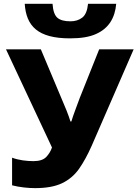

<svg xmlns="http://www.w3.org/2000/svg" viewBox="-20 -971 717 1001"><path d="M439 -951.2C435.5 -916.5 425.8 -892.6 409.2 -879.4C392.1 -866.2 371.6 -859.9 347.2 -859.9C316.9 -859.9 294.4 -865.7 279.8 -877.9C265.1 -890.1 256.3 -914.6 253.9 -951.2H108.9C116.7 -835.4 176.8 -771 345.2 -771C401.4 -771 446.3 -778.3 480 -793.5C547.9 -823.2 579.6 -878.9 585.9 -951.2ZM676.8 -713.9H497.1L396 -460.9C386.7 -434.1 361.3 -370.6 352.1 -337.9H347.2C338.9 -366.7 316.4 -422.4 305.2 -446.8L192.9 -713.9H11.2L251 -202.1C244.6 -183.1 234.4 -166.5 220.7 -152.3C207 -138.2 185.1 -130.9 154.8 -130.9C120.1 -130.9 77.6 -135.7 43 -148.9V-4.9C81.5 5.4 128.4 9.8 163.1 9.8C220.2 9.8 267.1 1.5 303.2 -15.6C338.9 -32.7 368.7 -57.6 392.1 -90.8C415 -123.5 437 -163.6 458 -210.9Z"/></svg>

Font: Noto Reveo Sans
Style: Regular
Weight: 800
Designer: Monotype Design Team
Foundry: Monotype Imaging Inc.
Version: Version 2.007